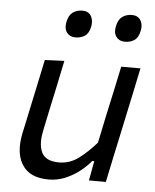

<svg xmlns="http://www.w3.org/2000/svg" viewBox="-52 -765 663 820"><g transform="rotate(5 279.0 -354.5)"><path d="M187 11Q105 11 73 -41Q52.5 -73 52.5 -120.5Q52.5 -149 60 -182.5Q64.5 -203.5 69 -224Q73 -244.5 79 -271.5Q92.5 -336.5 104 -389Q115 -441 126.5 -496L210 -499.5Q198.5 -444.5 187.5 -391.5Q176 -338.5 163.5 -279.5L146.5 -198.5Q140.5 -171 140.5 -149Q140.5 -120.5 150.5 -100.5Q167.5 -65.5 225 -65.5Q271 -65.5 309.2 -94.2Q347.5 -123 383.5 -164.5L407.5 -279.5Q420.5 -338 431.5 -389.8Q442.5 -441.5 454 -496H536.5Q525 -441 514 -388.5Q502.5 -336 489 -271L478 -219Q464.5 -157.5 453.8 -106.2Q443 -55 431.5 0H359L374.5 -84H366Q348.5 -62.5 321.2 -40.5Q294 -18.5 259.5 -3.8Q225 11 187 11ZM460 -603.5Q436 -603.5 423 -620.5Q414.5 -632 414.5 -648.5Q414.5 -657 416.5 -666.5Q422.5 -695.5 439.8 -707.8Q457 -720 480.5 -720Q505.5 -720 517.5 -702Q525.5 -689.5 525.5 -672.5Q525.5 -664.5 523.5 -655.5Q517.5 -626 500.5 -614.8Q483.5 -603.5 460 -603.5ZM248 -603.5Q224 -603.5 211 -620.5Q202.5 -632 202.5 -648.5Q202.5 -657 204.5 -666.5Q210 -695.5 227.5 -707.8Q245 -720 268.5 -720Q293.5 -720 305 -702Q313 -689 313 -671.5Q313 -664 311.5 -655.5Q305.5 -626 288.5 -614.8Q271.5 -603.5 248 -603.5Z"/></g></svg>

Font: Heraclito
Style: Italic
Weight: 400
Italic angle: -12°
Designer: Kostas Bartsokas (font) & Cristiano Sobral (main changes)
Foundry: Kostas Bartsokas (font) & Cristiano Sobral (main changes)
Version: Version 1.00;July 8, 2020;FontCreator 13.0.0.2655 64-bit